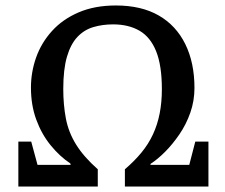

<svg xmlns="http://www.w3.org/2000/svg" viewBox="-20 -681 821 701"><path d="M47 0V-164H94L117 -79H238L237 -84Q198 -110 165 -150.5Q132 -191 112.5 -244Q93 -297 93 -361Q93 -418 112 -471.5Q131 -525 170 -568Q209 -611 267.5 -636Q326 -661 403 -661Q496 -661 559.5 -624.5Q623 -588 656.5 -520Q690 -452 690 -360Q690 -313 675 -270Q660 -227 635 -190.5Q610 -154 582.5 -126.5Q555 -99 530 -83L529 -79H671L693 -164H741V0H436V-63Q471 -93 496.5 -124Q522 -155 538.5 -190.5Q555 -226 563 -267Q571 -308 571 -355Q571 -442 550 -494Q529 -546 489 -569Q449 -592 393 -592Q354 -592 320.5 -582Q287 -572 262.5 -546Q238 -520 224.5 -474Q211 -428 211 -356Q211 -299 220.5 -248.5Q230 -198 258 -153Q286 -108 337 -63V0Z"/></svg>

Font: Faustina Medium
Style: Regular
Weight: 500
Designer: Alfonso Garcia
Foundry: http://www.omnibus-type.com
Version: Version 1.200